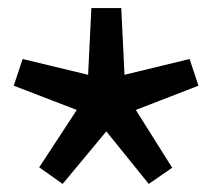

<svg xmlns="http://www.w3.org/2000/svg" viewBox="-20 -750 525 475"><path d="M135 -295 77 -336 170 -478 14 -538 36 -604 198 -565 206 -730H280L288 -565L449 -604L471 -538L316 -478L406 -335L348 -295L243 -425Z"/></svg>

Font: Georama ExtraExtended SemiBold
Style: Regular
Weight: 600
Width: 8
Designer: Jean-Baptiste Levee
Foundry: Production Type
Version: Version 1.000